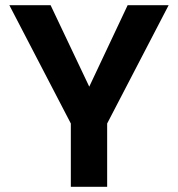

<svg xmlns="http://www.w3.org/2000/svg" viewBox="-20 -720 685 740"><path d="M253 0V-244L16 -700H175L324 -386L472 -700H630L393 -244V0Z"/></svg>

Font: DM Sans 9pt ExtraBold
Style: Regular
Weight: 800
Version: Version 4.004;gftools[0.9.30]